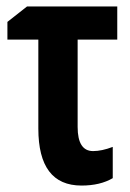

<svg xmlns="http://www.w3.org/2000/svg" viewBox="-20 -565 404 596"><path d="M64 -545 3 -497V-442H99V-166Q99 11 233 11Q291 11 330 -12V-109Q296 -96 269 -96Q221 -96 221 -171V-442H344V-545Z"/></svg>

Font: Noto Sans UI Condensed
Style: Bold
Weight: 700
Width: 3
Designer: Monotype Design Team
Foundry: Monotype Imaging Inc.
Version: 1.001